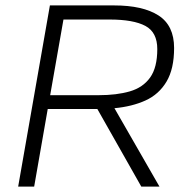

<svg xmlns="http://www.w3.org/2000/svg" viewBox="-20 -688 675 708"><path d="M47 0 164 -668H401Q507 -668 564.5 -631Q622 -594 622 -511Q622 -434 594 -387Q566 -340 516.5 -317.5Q467 -295 402 -289L568 0H501L339 -286H156L106 0ZM165 -337H344Q410 -337 458.5 -351Q507 -365 533.5 -402Q560 -439 560 -507Q560 -569 516 -592.5Q472 -616 384 -616H214Z"/></svg>

Font: Gantari Light
Style: Italic
Weight: 300
Italic angle: -10°
Version: Version 1.000